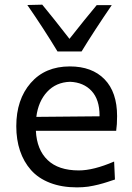

<svg xmlns="http://www.w3.org/2000/svg" viewBox="-20 -792 567 823"><path d="M329.6 -571.3H226.6Q166.5 -670.4 97.2 -770.5L161.1 -772Q206.5 -717.3 277.8 -625.5Q344.7 -710.4 394.5 -770H459Q381.3 -656.2 329.6 -571.3ZM481.9 -294.4Q481.9 -257.3 478 -231.4H133.8Q137.7 -150.4 184.1 -106Q230.5 -61.5 317.9 -61.5Q380.9 -61.5 469.2 -99.6L472.7 -22.5Q471.2 -22 457.5 -17.6Q443.8 -13.2 439.7 -11.7Q435.5 -10.3 422.1 -6.3Q408.7 -2.4 401.4 -0.7Q394 1 380.9 3.9Q367.7 6.8 357.7 8.1Q347.7 9.3 335 10.3Q322.3 11.2 310.1 11.2Q244.6 11.2 194.3 -8.3Q144 -27.8 112.8 -63.2Q81.5 -98.6 65.7 -146Q49.8 -193.4 49.8 -251Q49.8 -365.2 111.6 -436.3Q173.3 -507.3 279.3 -507.3Q374.5 -507.3 428.2 -452.1Q481.9 -397 481.9 -294.4ZM280.3 -441.4Q220.2 -439.5 182.1 -398.4Q144 -357.4 135.7 -291L406.7 -293.5V-296.9Q406.7 -365.2 372.6 -402.1Q338.4 -439 280.3 -441.4Z"/></svg>

Font: Commissioner Flair
Style: Regular
Weight: 400
Designer: Kostas Bartsokas
Foundry: Kostas Bartsokas
Version: Version 1.000